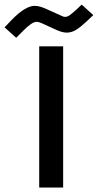

<svg xmlns="http://www.w3.org/2000/svg" viewBox="-99 -815 425 834"><path d="M170.9 -745.1Q177.2 -741.7 183.6 -741.7Q193.8 -741.7 203.9 -749Q213.9 -756.3 229.5 -770.5L255.9 -794.9L306.2 -749.5L276.9 -721.7Q251.5 -697.8 231.7 -685.5Q211.9 -673.3 190.9 -673.3Q171.9 -673.3 146 -685.1L83 -713.9Q68.8 -720.2 59.6 -720.2Q40 -720.2 1 -680.7L-28.8 -650.9L-79.1 -696.3L-48.8 -728Q11.2 -789.6 51.3 -789.6Q64 -789.6 77.9 -785.4Q91.8 -781.2 107.9 -773.4ZM175.3 -613.8V-0.5H71.3V-613.8Z"/></svg>

Font: Vazirmatn RD FD Medium
Style: Regular
Weight: 500
Designer: Saber Rastikerdar
Foundry: Saber Rastikerdar
Version: Version 33.003